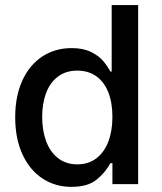

<svg xmlns="http://www.w3.org/2000/svg" viewBox="-20 -727 638 758"><path d="M40 -263.7Q40 -348.1 68.6 -409.9Q97.2 -471.7 147.7 -504.4Q198.2 -537.1 262.7 -537.1Q308.1 -537.1 338.6 -522.2Q369.1 -507.3 386 -487.8Q402.8 -468.3 416 -444.3H420.9V-707H525.4V0H423.8V-83H416Q394.5 -43.9 359.9 -16.6Q325.2 10.7 261.7 10.7Q197.8 10.7 147.5 -22.5Q97.2 -55.7 68.6 -117.9Q40 -180.2 40 -263.7ZM423.8 -265.6Q423.8 -321.3 407.7 -362.3Q391.6 -403.3 360.4 -425.8Q329.1 -448.2 285.2 -448.2Q240.2 -448.2 209 -424.8Q177.7 -401.4 162.1 -360.1Q146.5 -318.8 146.5 -265.6Q146.5 -211.4 162.4 -168.9Q178.2 -126.5 209.7 -102.3Q241.2 -78.1 285.2 -78.1Q328.6 -78.1 359.9 -101.6Q391.1 -125 407.5 -167.5Q423.8 -210 423.8 -265.6Z"/></svg>

Font: Pretendard Std Medium
Style: Regular
Weight: 500
Designer: Base glyphs from Inter by Rasmus Andersson; Hangeul glyphs from Noto Sans CJK(Source Han Sans) by Jang Soo-young and Kan
Foundry: Kil Hyung-jin
Version: Version 1.309